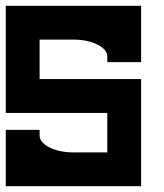

<svg xmlns="http://www.w3.org/2000/svg" viewBox="-20 -645 567 665"><path d="M468.8 -625V-429.7H351.6V-449.2Q351.6 -473.6 317.1 -490.7Q282.7 -507.8 234.4 -507.8H117.2V-371.1H468.8V0H0V-195.3H117.2V-175.8Q117.2 -151.4 151.6 -134.3Q186 -117.2 234.4 -117.2H351.6V-253.9H0V-625Z"/></svg>

Font: Leporid
Style: Regular
Weight: 400
Designer: GGBotNet
Foundry: GGBotNet
Version: 1.00